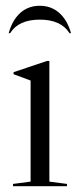

<svg xmlns="http://www.w3.org/2000/svg" viewBox="-20 -645 269 665"><path d="M151 -434H143L27 -395V-388L86 -366V-16L25 -8V0H212V-8L151 -16ZM10 -530H15Q44 -577 118 -577Q191 -577 221 -530H226Q213 -576 185 -600.5Q157 -625 118 -625Q78 -625 50.5 -600.5Q23 -576 10 -530Z"/></svg>

Font: Libre Caslon Display
Style: Regular
Weight: 400
Designer: Pablo Impallari, Rodrigo Fuenzalida
Foundry: Pablo Impallari, Rodrigo Fuenzalida
Version: Version 1.100; ttfautohint (v1.6) -l 8 -r 50 -G 200 -x 14 -D